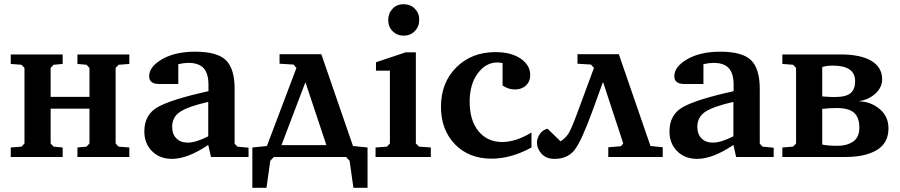

<svg xmlns="http://www.w3.org/2000/svg" viewBox="-20 -744 4267 910"><path d="M31 0V-45L82 -49L96 -64V-422L82 -437L31 -441V-486H277V-441L234 -437L220 -422V-285H404V-422L390 -437L347 -441V-486H593V-441L542 -437L528 -422V-64L542 -49L593 -45V0H347V-45L390 -49L404 -64V-229H220V-64L234 -49L277 -45V0Z M664 -121Q664 -201 728.5 -237Q793 -273 968 -312V-342Q968 -396 945 -421Q922 -446 873 -446Q852 -446 825 -440V-346H733Q687 -346 687 -383Q687 -428 748.5 -463.5Q810 -499 905 -499Q1009 -499 1050.5 -459Q1092 -419 1092 -322V-63L1105 -49L1158 -44V0H980L967 -57Q869 9 795 9Q737 9 700.5 -27.5Q664 -64 664 -121ZM796 -143Q796 -108 816 -88Q836 -68 870 -68Q908 -68 967 -98V-261Q874 -240 835 -215Q796 -190 796 -143Z M1176 -45 1245 -52 1385 -422 1371 -438 1305 -442V-487H1503L1653 -52L1722 -45V146H1655L1637 18L1620 0H1278L1261 18L1243 146H1176ZM1314 -56H1527L1428 -353H1427Z M1892 -724Q1925 -724 1946 -703Q1967 -682 1967 -651Q1967 -618 1946 -596.5Q1925 -575 1893 -575Q1862 -575 1841 -596Q1820 -617 1820 -649Q1820 -681 1840.5 -702.5Q1861 -724 1892 -724ZM1760 0V-45L1814 -49L1828 -64V-409H1762V-449L1903 -496H1951V-64L1966 -49L2022 -45V0Z M2070 -238Q2070 -352 2142.5 -424.5Q2215 -497 2328 -497Q2403 -497 2448 -466Q2493 -435 2493 -388Q2493 -358 2473 -339Q2453 -320 2421 -320Q2388 -320 2362 -339V-445Q2347 -448 2337 -448Q2283 -448 2244.5 -396.5Q2206 -345 2206 -262Q2206 -173 2248 -122Q2290 -71 2360 -71Q2425 -71 2499 -116V-45Q2402 8 2310 8Q2202 8 2136 -60.5Q2070 -129 2070 -238Z M2525 -69Q2525 -88 2538 -108Q2551 -128 2575 -134L2637 -74Q2662 -91 2675 -112Q2688 -133 2716 -208L2795 -422L2781 -438L2717 -442V-487H2913L3063 -52L3121 -46V0H2863V-46L2923 -51L2934 -64L2839 -353H2837L2789 -221Q2736 -75 2703 -33Q2670 9 2608 9Q2569 9 2547 -15Q2525 -39 2525 -69Z M3153 -121Q3153 -201 3217.5 -237Q3282 -273 3457 -312V-342Q3457 -396 3434 -421Q3411 -446 3362 -446Q3341 -446 3314 -440V-346H3222Q3176 -346 3176 -383Q3176 -428 3237.5 -463.5Q3299 -499 3394 -499Q3498 -499 3539.5 -459Q3581 -419 3581 -322V-63L3594 -49L3647 -44V0H3469L3456 -57Q3358 9 3284 9Q3226 9 3189.5 -27.5Q3153 -64 3153 -121ZM3285 -143Q3285 -108 3305 -88Q3325 -68 3359 -68Q3397 -68 3456 -98V-261Q3363 -240 3324 -215Q3285 -190 3285 -143Z M3688 0V-45L3739 -49L3753 -64V-422L3739 -437L3688 -441V-486H3964Q4059 -486 4110 -455.5Q4161 -425 4161 -368Q4161 -330 4129 -300.5Q4097 -271 4052 -265V-264Q4108 -262 4149.5 -227Q4191 -192 4191 -136Q4191 -66 4136 -33Q4081 0 3989 0ZM3877 -59Q3902 -53 3951 -53Q3994 -53 4023.5 -73Q4053 -93 4053 -139Q4053 -187 4028 -209.5Q4003 -232 3945 -232Q3913 -232 3877 -228ZM3877 -287Q3916 -284 3933 -284Q3991 -284 4012 -303Q4033 -322 4033 -359Q4033 -433 3928 -433Q3895 -433 3877 -426Z"/></svg>

Font: Khartiya
Style: Bold
Weight: 700
Version: Version 1.0.2